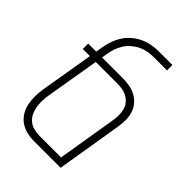

<svg xmlns="http://www.w3.org/2000/svg" viewBox="-215 -832 930 930"><g transform="rotate(45 250.0 -367.5)"><path d="M375 0H194Q168 0 143 -6Q118 -12 98 -26Q78 -40 65 -61.5Q52 -83 47 -107.5Q42 -132 42.5 -158Q43 -184 47 -210L93 -483H44V-520H99L105 -555Q109 -580 117.5 -604Q126 -628 140 -649.5Q154 -671 174 -688Q194 -705 218 -716Q242 -727 266.5 -731Q291 -735 315 -735H406V-698H315Q295 -698 275 -694.5Q255 -691 236 -682Q217 -673 200 -658.5Q183 -644 172 -626.5Q161 -609 154 -589Q147 -569 144 -549L139 -520H280Q304 -520 327 -516Q350 -512 370.5 -501Q391 -490 405.5 -473Q420 -456 427 -434.5Q434 -413 434.5 -389Q435 -365 431 -340ZM194 -37H341L392 -346Q395 -365 394.5 -383Q394 -401 389.5 -417.5Q385 -434 374 -447Q363 -460 348 -468.5Q333 -477 315.5 -480Q298 -483 280 -483H133L86 -204Q83 -184 82.5 -164Q82 -144 85.5 -124.5Q89 -105 97.5 -88Q106 -71 120.5 -59Q135 -47 154.5 -42Q174 -37 194 -37Z"/></g></svg>

Font: Iosevka Extralight
Style: Italic
Weight: 200
Italic angle: -9°
Monospace: yes
Designer: Belleve Invis
Foundry: Belleve Invis
Version: Version 32.5.0; ttfautohint (v1.8.4)